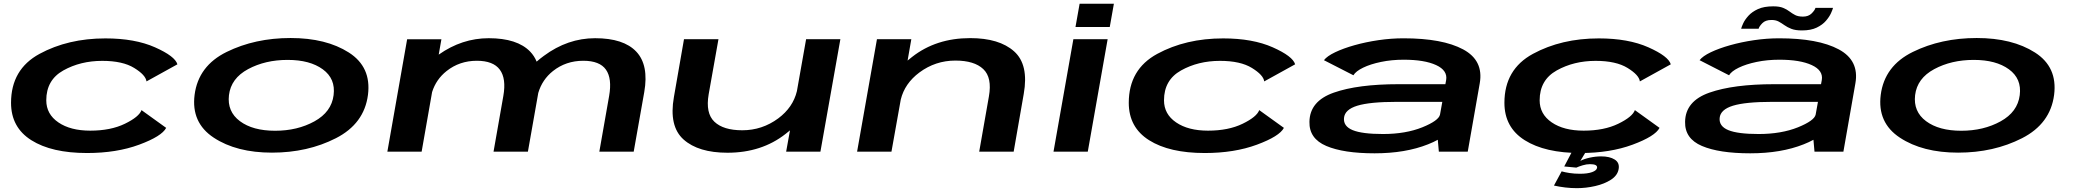

<svg xmlns="http://www.w3.org/2000/svg" viewBox="-20 -790 10797 1000"><path d="M433.5 7Q249 7 143.2 -59.8Q37.5 -126.5 37.5 -254.5Q37.5 -429 186 -509.5Q334.5 -590 529 -590Q683 -590 787.5 -543.5Q892 -497 904 -455L743 -366Q739 -399 679 -436Q619 -473 512.5 -473Q399 -473 310 -423.2Q221 -373.5 221 -267.5Q221 -195.5 284 -152.5Q347 -109.5 450 -109.5Q556.5 -109.5 630.5 -145.5Q704.5 -181.5 717 -216.5L845.5 -124Q822.5 -80 705 -36.5Q587.5 7 433.5 7Z M1396.5 5Q1211.5 5 1093.2 -73Q975 -151 993.5 -296Q1013 -447 1160.5 -519.5Q1308 -592 1493.5 -592Q1678.5 -592 1796.8 -516.5Q1915 -441 1896.5 -296Q1877 -145.5 1729.5 -70.2Q1582 5 1396.5 5ZM1413 -109Q1529 -109 1617.8 -158Q1706.5 -207 1717.5 -294.5Q1728.5 -380 1661.2 -429Q1594 -478 1478 -478Q1361.5 -478 1272.2 -430Q1183 -382 1172.5 -294.5Q1162.5 -209 1229.5 -159Q1296.5 -109 1413 -109Z M1997.5 0 2100.5 -585.5H2279L2265 -505.5Q2386 -591 2525.5 -591Q2674 -591 2741.5 -521Q2763 -498.5 2775 -469Q2792.5 -484.5 2812.5 -499Q2936.5 -591 3079.5 -591Q3228 -591 3294 -521Q3360 -451 3335.5 -310.5L3280.5 0H3101.5L3152.5 -290Q3168.5 -381 3136 -427.2Q3103.5 -473.5 3018 -473.5Q2927.5 -473.5 2860 -420Q2804 -375.5 2783.5 -306L2729.5 0H2550.5L2601.5 -290Q2617.5 -381 2583.2 -427.2Q2549 -473.5 2463.5 -473.5Q2373.5 -473.5 2306 -420Q2251.5 -377 2230.5 -310.5L2176 0Z M4074.5 0 4094.5 -111Q4083.5 -102 4071.5 -92.5Q3946.5 5.5 3769 5.5Q3617.5 5.5 3540.2 -63.5Q3463 -132.5 3490 -285L3542.5 -586H3722L3671 -299Q3654 -200.5 3700.8 -156Q3747.5 -111.5 3846 -111.5Q3949.5 -111.5 4033.5 -173.5Q4110 -230.5 4130.5 -315L4178.5 -586H4357L4253 0Z M4444 0 4547.5 -586H4726.5L4707 -474.5Q4718.5 -484 4730.5 -493.5Q4855.5 -591.5 5033 -591.5Q5184.5 -591.5 5261.8 -522.5Q5339 -453.5 5312 -301L5259.5 0H5080L5130.5 -287.5Q5148 -386 5101.2 -430.2Q5054.5 -474.5 4956 -474.5Q4852 -474.5 4768.5 -412.5Q4692 -355.5 4671.5 -271.5L4623 0Z M5467 0 5570.5 -586H5749L5645.5 0ZM5603 -770.5H5781.5L5760 -649.5H5581.5Z M6255 7Q6070.5 7 5964.8 -59.8Q5859 -126.5 5859 -254.5Q5859 -429 6007.5 -509.5Q6156 -590 6350.5 -590Q6504.5 -590 6609 -543.5Q6713.5 -497 6725.5 -455L6564.5 -366Q6560.5 -399 6500.5 -436Q6440.5 -473 6334 -473Q6220.5 -473 6131.5 -423.2Q6042.5 -373.5 6042.5 -267.5Q6042.5 -195.5 6105.5 -152.5Q6168.5 -109.5 6271.5 -109.5Q6378 -109.5 6452 -145.5Q6526 -181.5 6538.5 -216.5L6667 -124Q6644 -80 6526.5 -36.5Q6409 7 6255 7Z M7474 0 7468.5 -62Q7446 -49.5 7418 -38.5Q7300 8.5 7139.5 8.5Q6977.5 8.5 6887.8 -29.8Q6798 -68 6800 -155.5Q6801.5 -263.5 6926.8 -307.5Q7052 -351.5 7264.5 -351.5H7508L7512 -373Q7520.5 -423 7459.8 -451Q7399 -479 7291 -479Q7228 -479 7172.8 -467.5Q7117.5 -456 7079.5 -437.5Q7041.5 -419 7029 -398L6875.5 -476.5Q6891.5 -497.5 6933.8 -517.8Q6976 -538 7034.5 -554.5Q7093 -571 7159.2 -580.8Q7225.5 -590.5 7290 -590.5Q7493 -590.5 7600.5 -532.8Q7708 -475 7687 -356L7624.5 0ZM7480 -193 7492 -259.5H7253.5Q7115 -259.5 7049.5 -239.5Q6984 -219.5 6980 -175.5Q6976 -132.5 7025.2 -112.2Q7074.5 -92 7183 -92Q7301 -92 7388 -127Q7473 -161.5 7480 -193Z M8211.5 7Q8027 7 7921.2 -59.8Q7815.5 -126.5 7815.5 -254.5Q7815.5 -429 7964 -509.5Q8112.5 -590 8307 -590Q8461 -590 8565.5 -543.5Q8670 -497 8682 -455L8521 -366Q8517 -399 8457 -436Q8397 -473 8290.5 -473Q8177 -473 8088 -423.2Q7999 -373.5 7999 -267.5Q7999 -195.5 8062 -152.5Q8125 -109.5 8228 -109.5Q8334.5 -109.5 8408.5 -145.5Q8482.5 -181.5 8495 -216.5L8623.5 -124Q8600.5 -80 8483 -36.5Q8365.5 7 8211.5 7ZM8193 190Q8162.5 190 8132.8 186.5Q8103 183 8073.5 176.5L8113.5 102.5Q8131 107.5 8155.2 111.2Q8179.5 115 8209 115Q8248.5 115 8272 106.5Q8295.5 98 8298 84.5Q8301.5 65 8261 65Q8243 65 8223 71Q8203 77 8190 83L8127 77L8167.5 0H8240L8211 48Q8230.5 37.5 8260.5 31Q8290.5 24.5 8319.5 24.5Q8364 24.5 8390 41Q8416 57.5 8410.5 90Q8405 123.5 8370.8 145.8Q8336.5 168 8288.5 179Q8240.5 190 8193 190Z M9430.5 0 9425 -62Q9402.5 -49.5 9374.5 -38.5Q9256.5 8.5 9096 8.5Q8934 8.5 8844.2 -29.8Q8754.5 -68 8756.5 -155.5Q8758 -263.5 8883.2 -307.5Q9008.5 -351.5 9221 -351.5H9464.5L9468.5 -373Q9477 -423 9416.2 -451Q9355.5 -479 9247.5 -479Q9184.5 -479 9129.2 -467.5Q9074 -456 9036 -437.5Q8998 -419 8985.5 -398L8832 -476.5Q8848 -497.5 8890.2 -517.8Q8932.5 -538 8991 -554.5Q9049.5 -571 9115.8 -580.8Q9182 -590.5 9246.5 -590.5Q9449.5 -590.5 9557 -532.8Q9664.5 -475 9643.5 -356L9581 0ZM9436.5 -193 9448.5 -259.5H9210Q9071.5 -259.5 9006 -239.5Q8940.5 -219.5 8936.5 -175.5Q8932.5 -132.5 8981.8 -112.2Q9031 -92 9139.5 -92Q9257.5 -92 9344.5 -127Q9429.5 -161.5 9436.5 -193ZM9365.5 -631.5Q9331 -631.5 9310 -639.8Q9289 -648 9274 -658.8Q9259 -669.5 9243.8 -677.8Q9228.5 -686 9206.5 -686Q9175 -686 9158.8 -669.2Q9142.5 -652.5 9139.5 -640.5H9048.5Q9050.5 -649.5 9059.2 -668.5Q9068 -687.5 9086.5 -708Q9105 -728.5 9136.2 -742.8Q9167.5 -757 9215.5 -757Q9248 -757 9267.2 -749Q9286.5 -741 9300.5 -730.2Q9314.5 -719.5 9330 -711.5Q9345.5 -703.5 9370.5 -703.5Q9399 -703.5 9415.8 -720.2Q9432.5 -737 9435.5 -749H9527Q9525 -740.5 9516.5 -721.5Q9508 -702.5 9490.2 -681.8Q9472.5 -661 9442 -646.2Q9411.5 -631.5 9365.5 -631.5Z M10178.5 5Q9993.5 5 9875.2 -73Q9757 -151 9775.5 -296Q9795 -447 9942.5 -519.5Q10090 -592 10275.5 -592Q10460.5 -592 10578.8 -516.5Q10697 -441 10678.5 -296Q10659 -145.5 10511.5 -70.2Q10364 5 10178.5 5ZM10195 -109Q10311 -109 10399.8 -158Q10488.5 -207 10499.5 -294.5Q10510.5 -380 10443.2 -429Q10376 -478 10260 -478Q10143.5 -478 10054.2 -430Q9965 -382 9954.5 -294.5Q9944.5 -209 10011.5 -159Q10078.5 -109 10195 -109Z"/></svg>

Font: Anybody UltraExpanded SemiBold
Style: Italic
Weight: 600
Width: 9
Italic angle: -10°
Designer: Tyler Finck
Foundry: Etcetera Type Company
Version: Version 1.010; ttfautohint (v1.8.3) -l 8 -r 50 -G 200 -x 14 